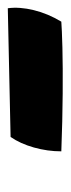

<svg xmlns="http://www.w3.org/2000/svg" viewBox="130 -954 176 475"><g transform="rotate(-90 217.5 -717.0)"><path d="M80.1 -652.8Q80.1 -687 89.6 -720.7Q99.1 -754.4 115.7 -778.3L434.1 -785.2Q438 -755.9 429.4 -720.9Q420.9 -686 400.9 -652.8Q383.8 -651.4 336.7 -650.1Q289.6 -648.9 223.1 -649.4Q156.7 -649.9 80.1 -652.8Z"/></g></svg>

Font: Fruktur
Style: Italic
Weight: 400
Italic angle: -8°
Designer: Viktoriya Grabowska, Eben Sorkin
Foundry: Viktoriya Grabowska
Version: Version 1.008; ttfautohint (v1.8.4.7-5d5b)